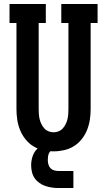

<svg xmlns="http://www.w3.org/2000/svg" viewBox="-20 -755 540 968"><path d="M250 8Q223 8 196.5 2Q170 -4 147.5 -18Q125 -32 108 -53.5Q91 -75 81 -100Q71 -125 67 -151.5Q63 -178 63 -205V-639H28V-735H211V-639H175V-205Q175 -192 176 -179Q177 -166 180 -153.5Q183 -141 189 -129Q195 -117 203.5 -107.5Q212 -98 224.5 -93Q237 -88 250 -88Q263 -88 275.5 -93Q288 -98 296.5 -107.5Q305 -117 311 -129Q317 -141 320 -153.5Q323 -166 324 -179Q325 -192 325 -205V-639H289V-735H472V-639H437V-205Q437 -178 433 -151.5Q429 -125 419 -100Q409 -75 392 -53.5Q375 -32 352.5 -18Q330 -4 303.5 2Q277 8 250 8ZM275 193Q258 193 241 190.5Q224 188 208 182.5Q192 177 178 167Q164 157 154.5 143Q145 129 141 112Q137 95 137 78Q137 56 144 34Q151 12 167 -4Q183 -20 205.5 -26.5Q228 -33 250 -33V0Q242 0 235.5 6Q229 12 226 19.5Q223 27 222 35Q221 43 221 52Q221 63 224 74Q227 85 234.5 93Q242 101 253 104Q264 107 275 107H350V193Z"/></svg>

Font: Iosevka Gothic
Style: Bold
Weight: 700
Monospace: yes
Designer: Belleve Invis
Foundry: Belleve Invis
Version: Version 15.5.1; ttfautohint (v1.8.4)